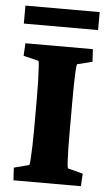

<svg xmlns="http://www.w3.org/2000/svg" viewBox="-53 -765 458 800"><g transform="rotate(5 176.0 -364.5)"><path d="M34.2 0 31.2 -52.7 94.7 -69.3Q96.7 -74.2 98.1 -95.7Q99.6 -117.2 100.6 -150.9Q101.6 -184.6 101.6 -221.7V-351.6Q101.6 -390.6 100.6 -424.3Q99.6 -458 98.1 -480Q96.7 -502 94.7 -504.9L31.2 -520.5L34.2 -573.2H316.4L319.3 -520.5L255.9 -504.9Q253.9 -500 252.4 -477.1Q251 -454.1 250.5 -420.9Q250 -387.7 250 -351.6V-221.7Q250 -187.5 250.5 -154.3Q251 -121.1 252.4 -98.1Q253.9 -75.2 255.9 -69.3L319.3 -52.7L316.4 0ZM20.5 -729.5H331.1V-654.3H20.5Z"/></g></svg>

Font: Crimson Pro ExtraBold
Style: Regular
Weight: 800
Designer: Jacques Le Bailly
Foundry: Baron von Fonthausen
Version: Version 1.003